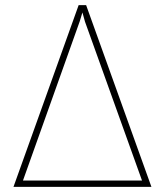

<svg xmlns="http://www.w3.org/2000/svg" viewBox="-20 -731 644 751"><path d="M292 -647.9 61 0H32.7L287.6 -710.9H311ZM544.4 0 312.5 -646 294.4 -710.9H316.9L572.3 0ZM547.9 -24.9V0H52.7V-24.9Z"/></svg>

Font: Roboto Condensed Thin
Style: Regular
Weight: 250
Width: 3
Designer: Christian Robertson
Foundry: Google
Version: Version 3.009; 2024